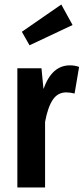

<svg xmlns="http://www.w3.org/2000/svg" viewBox="-20 -832 371 852"><path d="M331 -535 311 -417Q291 -422 274 -422Q236 -422 214 -389Q192 -356 180 -291V0H57V-529H164L173 -437Q210 -542 290 -542Q313 -542 331 -535ZM252 -812 302 -721 111 -631 77 -691Z"/></svg>

Font: Fira Sans Extra Condensed Medium
Style: Regular
Weight: 500
Width: 1
Designer: Carrois Corporate & Edenspiekermann AG
Foundry: Carrois Corporate GbR & Edenspiekermann AG
Version: Version 4.203